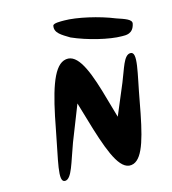

<svg xmlns="http://www.w3.org/2000/svg" viewBox="-150 -1224 1188 1330"><g transform="rotate(-15 444.0 -559.0)"><path d="M184 -387C146 -181 99 -25 155 -28C203 -30 227 -141 275 -270L375 -524L434 -325C496 -125 553 12 642 -19C716 -46 753 -193 795 -425C830 -620 876 -769 818 -766C771 -764 751 -674 713 -582L621 -363L563 -565C509 -745 452 -868 361 -836C280 -806 232 -644 184 -387ZM435 -1103C410 -1103 356 -1105 353 -1087C343 -1037 391 -1012 447 -978C553 -931 704 -894 794 -894C820 -894 873 -888 888 -959C894 -989 845 -1004 786 -1024C679 -1068 524 -1103 435 -1103Z"/></g></svg>

Font: Venom Sans
Style: BdObl
Weight: 700
Version: Version 1.001